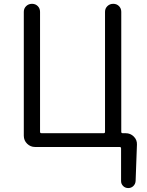

<svg xmlns="http://www.w3.org/2000/svg" viewBox="-20 -749 751 981"><path d="M599.6 -75.2Q599.6 -68.4 607.4 -68.4H622.1Q646.5 -68.4 663.6 -51.3Q680.7 -34.2 679.7 -10.7L672.9 175.8Q671.9 191.4 661.1 201.7Q650.4 211.9 635.3 211.9Q620.1 211.9 609.4 201.7Q598.6 191.4 598.6 175.8V9.8Q598.6 2 591.8 2H159.2Q135.7 2 118.7 -14.6Q101.6 -31.2 101.6 -55.7V-688.5Q101.6 -706.1 113.8 -717.8Q126 -729.5 143.6 -729.5Q161.1 -729.5 172.9 -717.8Q184.6 -706.1 184.6 -688.5V-75.2Q184.6 -68.4 192.4 -68.4H509.8Q516.6 -68.4 516.6 -75.2V-688.5Q516.6 -706.1 528.8 -717.8Q541 -729.5 558.6 -729.5Q576.2 -729.5 587.9 -717.8Q599.6 -706.1 599.6 -688.5Z"/></svg>

Font: Gen Jyuu Gothic P Normal
Style: Regular
Weight: 300
Designer: [Source Han Sans]
Ryoko NISHIZUKA  (kana & ideographs); Paul D. Hunt (Latin, Greek & Cyrillic); Wenlong ZHANG  (bopomofo
Version: Version 1.002.20150607